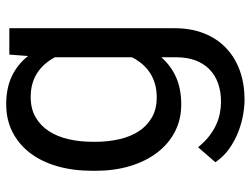

<svg xmlns="http://www.w3.org/2000/svg" viewBox="-112 -466 786 601"><g transform="rotate(-90 280.5 -165.0)"><path d="M46.9 -268.6Q46.9 -329.1 61.3 -378.7Q75.7 -428.2 102.8 -463.6Q129.9 -499 168.5 -518.6Q207 -538.1 255.4 -538.1Q305.7 -538.1 342.8 -520.5Q379.9 -502.9 406.2 -469.7L410.6 -528.3H493.2V-11.2Q493.2 41 476.8 81.8Q460.4 122.6 430.7 150.6Q400.9 178.7 359.9 193.4Q318.8 208 269 208Q248.5 208 221.9 203.4Q195.3 198.7 168.2 188.2Q141.1 177.7 116.2 160.2Q91.3 142.6 73.7 116.7L120.6 62.5Q137.2 83 154.8 96.7Q172.4 110.4 190.2 118.7Q208 127 226.3 130.6Q244.6 134.3 262.7 134.3Q294.4 134.3 320.3 125.2Q346.2 116.2 364.5 98.1Q382.8 80.1 392.6 54Q402.3 27.8 402.3 -6.8V-52.7Q376 -22.5 339.6 -6.3Q303.2 9.8 254.4 9.8Q207 9.8 168.7 -10.3Q130.4 -30.3 103.3 -66.2Q76.2 -102.1 61.5 -151.1Q46.9 -200.2 46.9 -258.3ZM137.7 -258.3Q137.7 -218.8 145.8 -183.8Q153.8 -148.9 170.7 -123Q187.5 -97.2 213.9 -82Q240.2 -66.9 276.9 -66.9Q300.8 -66.9 320.1 -72.8Q339.4 -78.6 354.7 -88.9Q370.1 -99.1 381.8 -113.3Q393.6 -127.4 402.3 -144.5V-385.7Q393.6 -401.9 381.8 -415.8Q370.1 -429.7 354.7 -439.9Q339.4 -450.2 320.3 -455.8Q301.3 -461.4 277.8 -461.4Q240.7 -461.4 214.4 -446Q188 -430.7 170.9 -404.3Q153.8 -377.9 145.8 -343Q137.7 -308.1 137.7 -268.6Z"/></g></svg>

Font: RobotoDraft
Style: Regular
Weight: 400
Designer: Google
Foundry: Google
Version: Version 2.000988-w1; 2014